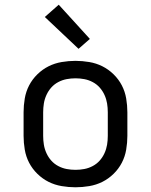

<svg xmlns="http://www.w3.org/2000/svg" viewBox="-20 -786 640 814"><path d="M300 8Q271 8 241.5 3Q212 -2 186 -15Q160 -28 138.5 -49Q117 -70 103.5 -96Q90 -122 85 -151.5Q80 -181 80 -210V-310Q80 -339 85 -368.5Q90 -398 103.5 -424Q117 -450 138.5 -471Q160 -492 186 -505Q212 -518 241.5 -523Q271 -528 300 -528Q329 -528 358.5 -523Q388 -518 414 -505Q440 -492 461.5 -471Q483 -450 496.5 -424Q510 -398 515 -368.5Q520 -339 520 -310V-210Q520 -181 515 -151.5Q510 -122 496.5 -96Q483 -70 461.5 -49Q440 -28 414 -15Q388 -2 358.5 3Q329 8 300 8ZM300 -66Q319 -66 337.5 -69.5Q356 -73 373 -82Q390 -91 402.5 -105Q415 -119 423 -136.5Q431 -154 434 -172.5Q437 -191 437 -210V-310Q437 -329 434 -347.5Q431 -366 423 -383.5Q415 -401 402.5 -415Q390 -429 373 -438Q356 -447 337.5 -450.5Q319 -454 300 -454Q281 -454 262.5 -450.5Q244 -447 227 -438Q210 -429 197.5 -415Q185 -401 177 -383.5Q169 -366 166 -347.5Q163 -329 163 -310V-210Q163 -191 166 -172.5Q169 -154 177 -136.5Q185 -119 197.5 -105Q210 -91 227 -82Q244 -73 262.5 -69.5Q281 -66 300 -66ZM313 -579 170 -714 229 -766 361 -621Z"/></svg>

Font: Iosevka Extended
Style: Regular
Weight: 400
Width: 7
Monospace: yes
Designer: Belleve Invis
Foundry: Belleve Invis
Version: Version 32.5.0; ttfautohint (v1.8.4)